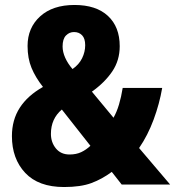

<svg xmlns="http://www.w3.org/2000/svg" viewBox="-20 -743 705 773"><path d="M280 -723Q367 -723 414.5 -679Q462 -635 462 -557Q462 -500 432 -455.5Q402 -411 350 -374L437 -269Q450 -292 459 -322Q468 -352 474 -389H633Q622 -325 598.5 -261.5Q575 -198 540 -147L665 0H470L430 -51Q391 -22 348 -6Q305 10 238 10Q135 10 81.5 -47Q28 -104 28 -195Q28 -260 59.5 -309Q91 -358 153 -393Q123 -431 107 -469.5Q91 -508 91 -558Q91 -631 141.5 -677Q192 -723 280 -723ZM278 -614Q259 -614 245.5 -600Q232 -586 232 -556Q232 -534 242.5 -510.5Q253 -487 272 -465Q298 -483 310.5 -508.5Q323 -534 323 -561Q323 -588 310.5 -601Q298 -614 278 -614ZM229 -302Q185 -265 185 -204Q185 -170 205 -145.5Q225 -121 260 -121Q287 -121 307 -130.5Q327 -140 344 -156Z"/></svg>

Font: Noto Sans Lao UI Cond ExtBd
Style: Regular
Weight: 800
Width: 3
Designer: Monotype Design Team
Foundry: Monotype Imaging Inc.
Version: Version 2.000; ttfautohint (v1.8.4.7-5d5b)